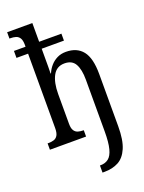

<svg xmlns="http://www.w3.org/2000/svg" viewBox="-181 -844 878 1167"><g transform="rotate(-20 258.0 -260.0)"><path d="M272 240V194H277Q307 194 328 177.5Q349 161 359.5 120.5Q370 80 370 10V-326Q370 -391 350 -427Q330 -463 281 -463Q230 -463 206 -419Q182 -375 182 -301V-108Q182 -79 191.5 -64.5Q201 -50 216.5 -45.5Q232 -41 251 -41H253V0H19V-41H26Q45 -41 60.5 -46Q76 -51 85 -66.5Q94 -82 94 -113V-594H19V-639H94V-651Q94 -681 84.5 -695.5Q75 -710 59.5 -714.5Q44 -719 26 -719H19V-760H182V-639H326V-594H182V-508Q182 -493 182 -477Q182 -461 181.5 -449Q181 -437 181 -434H184Q195 -460 213 -480.5Q231 -501 256 -513.5Q281 -526 313 -526Q384 -526 421 -479.5Q458 -433 458 -330V8Q458 97 436 148Q414 199 375.5 219.5Q337 240 285 240Z"/></g></svg>

Font: Noto Serif Condensed
Style: Regular
Weight: 400
Width: 3
Designer: Monotype Design Team
Foundry: Monotype Imaging Inc.
Version: Version 2.015